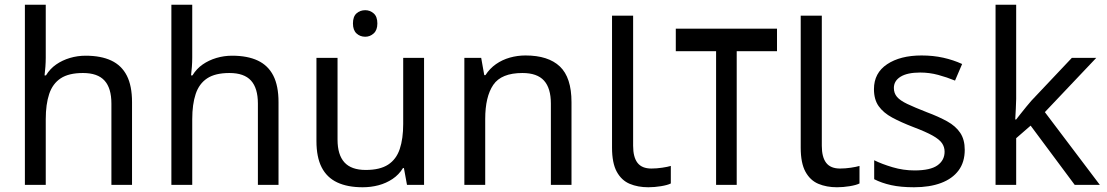

<svg xmlns="http://www.w3.org/2000/svg" viewBox="-20 -780 4669 810"><path d="M173 -537Q173 -518 171.5 -498Q170 -478 168 -462H174Q191 -490 217 -508Q243 -526 275 -535.5Q307 -545 341 -545Q406 -545 449.5 -524.5Q493 -504 515 -461Q537 -418 537 -349V0H450V-343Q450 -408 421 -440Q392 -472 330 -472Q270 -472 236 -449.5Q202 -427 187.5 -383.5Q173 -340 173 -277V0H85V-760H173Z M791 -537Q791 -518 789.5 -498Q788 -478 786 -462H792Q809 -490 835 -508Q861 -526 893 -535.5Q925 -545 959 -545Q1024 -545 1067.5 -524.5Q1111 -504 1133 -461Q1155 -418 1155 -349V0H1068V-343Q1068 -408 1039 -440Q1010 -472 948 -472Q888 -472 854 -449.5Q820 -427 805.5 -383.5Q791 -340 791 -277V0H703V-760H791Z M1521 -737Q1541 -737 1556.5 -723.5Q1572 -710 1572 -681Q1572 -653 1556.5 -639Q1541 -625 1521 -625Q1499 -625 1484 -639Q1469 -653 1469 -681Q1469 -710 1484 -723.5Q1499 -737 1521 -737ZM1769 -536V0H1697L1684 -71H1680Q1663 -43 1636 -25Q1609 -7 1577 1.5Q1545 10 1510 10Q1446 10 1402.5 -10.5Q1359 -31 1337 -74Q1315 -117 1315 -185V-536H1404V-191Q1404 -127 1433 -95Q1462 -63 1523 -63Q1583 -63 1617.5 -85.5Q1652 -108 1666.5 -151.5Q1681 -195 1681 -257V-536Z M2197 -546Q2293 -546 2342 -499.5Q2391 -453 2391 -349V0H2304V-343Q2304 -408 2275 -440Q2246 -472 2184 -472Q2095 -472 2061 -422Q2027 -372 2027 -278V0H1939V-536H2010L2023 -463H2028Q2046 -491 2072.5 -509.5Q2099 -528 2131 -537Q2163 -546 2197 -546Z M2715 10Q2671 10 2636.5 -4.5Q2602 -19 2582 -55.5Q2562 -92 2562 -157V-714H2651V-165Q2651 -117 2669.5 -93Q2688 -69 2728 -69Q2750 -69 2773.5 -72.5Q2797 -76 2810 -80V-6Q2796 1 2768.5 5.5Q2741 10 2715 10Z M3258 -659V-564H3088V0H3001V-564H2831V-659Z M3511 10Q3467 10 3432.5 -4.5Q3398 -19 3378 -55.5Q3358 -92 3358 -157V-714H3447V-165Q3447 -117 3465.5 -93Q3484 -69 3524 -69Q3546 -69 3569.5 -72.5Q3593 -76 3606 -80V-6Q3592 1 3564.5 5.5Q3537 10 3511 10Z M4050 -148Q4050 -96 4024 -61Q3998 -26 3950 -8Q3902 10 3836 10Q3780 10 3739.5 1Q3699 -8 3668 -24V-104Q3700 -88 3745.5 -74.5Q3791 -61 3838 -61Q3905 -61 3935 -82.5Q3965 -104 3965 -140Q3965 -160 3954 -176Q3943 -192 3914.5 -208Q3886 -224 3833 -244Q3781 -264 3744 -284Q3707 -304 3687 -332Q3667 -360 3667 -404Q3667 -472 3722.5 -509Q3778 -546 3868 -546Q3917 -546 3959.5 -536.5Q4002 -527 4039 -510L4009 -440Q3975 -454 3938 -464Q3901 -474 3862 -474Q3808 -474 3779.5 -456.5Q3751 -439 3751 -409Q3751 -387 3764 -371.5Q3777 -356 3807.5 -341.5Q3838 -327 3889 -307Q3940 -288 3976 -268Q4012 -248 4031 -219.5Q4050 -191 4050 -148Z M4267 -363Q4267 -347 4265.5 -321Q4264 -295 4263 -276H4267Q4273 -284 4285 -299Q4297 -314 4309.5 -329.5Q4322 -345 4331 -355L4502 -536H4605L4388 -307L4620 0H4514L4328 -250L4267 -197V0H4180V-760H4267Z"/></svg>

Font: hexumalayalam05
Style: Book
Weight: 400
Designer: Jelle Bosma - Monotype Design Team
Foundry: Monotype Imaging Inc.
Version: Version 2.003